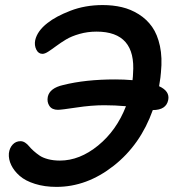

<svg xmlns="http://www.w3.org/2000/svg" viewBox="-20 -730 686 759"><path d="M203.1 8.8Q156.2 8.8 118.2 -3.2Q80.1 -15.1 57.9 -34.7Q35.6 -54.2 24.4 -77.4Q13.2 -100.6 15.1 -124Q17.6 -145 30 -158.4Q42.5 -171.9 61 -171.9Q70.3 -171.9 79.1 -166.3Q87.9 -160.6 94.7 -152.1Q101.6 -143.6 112.8 -133.5Q124 -123.5 136.5 -115Q148.9 -106.4 169.9 -100.8Q190.9 -95.2 216.8 -95.2Q294.9 -95.2 367.9 -154.8Q440.9 -214.4 478 -310.1Q434.1 -314 392.1 -314Q341.3 -314 281.7 -304.9Q222.2 -295.9 209 -295.9Q185.5 -295.9 175.3 -311.3Q165 -326.7 168.9 -347.2Q176.3 -381.8 230 -394Q317.9 -416 435.1 -416Q470.7 -416 503.9 -413.1Q505.9 -430.7 505.9 -439Q518.6 -605 361.8 -605Q326.2 -605 294.4 -595.9Q262.7 -586.9 241.2 -574Q219.7 -561 202.4 -548.1Q185.1 -535.2 171.1 -526.1Q157.2 -517.1 147.9 -517.1Q131.8 -517.1 123.5 -533.9Q115.2 -550.8 119.1 -570.8Q127.4 -607.9 168 -639.2Q200.2 -665 258.3 -687.5Q316.4 -710 386.2 -710Q426.3 -710 461.7 -701.7Q497.1 -693.4 528.6 -673.6Q560.1 -653.8 581.3 -623.8Q602.5 -593.8 612.3 -547.9Q622.1 -502 616.2 -443.8Q615.7 -429.7 608.9 -389.2Q651.9 -369.6 645 -335Q637.2 -294.9 584 -294.9Q535.2 -157.7 429.2 -74.5Q323.2 8.8 203.1 8.8Z"/></svg>

Font: Shantell Sans Normal
Style: Italic
Weight: 500
Italic angle: -11.31°
Designer: Stephen Nixon, Anya Danilova, Shantell Martin
Foundry: Arrow Type
Version: Version 1.006;[559af2be0]